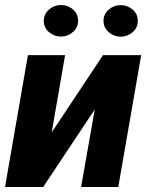

<svg xmlns="http://www.w3.org/2000/svg" viewBox="-24 -749 591 769"><path d="M183.1 -218.8 388.7 -528.3H541.5L449.7 0H300.8L355.5 -310.5L148.9 0H-3.9L87.9 -528.3H236.8ZM151.4 -663.6Q150.9 -691.4 171.6 -710Q192.4 -728.5 218.8 -729Q245.6 -729.5 266.8 -712.4Q288.1 -695.3 288.6 -667.5Q289.6 -639.6 268.8 -621.3Q248 -603 221.2 -602.5Q195.3 -602.1 173.8 -619.1Q152.3 -636.2 151.4 -663.6ZM390.6 -663.6Q390.1 -691.4 410.6 -709.7Q431.2 -728 457.5 -728.5Q484.4 -729 505.9 -711.9Q527.3 -694.8 527.8 -667Q528.8 -639.2 508.1 -620.8Q487.3 -602.5 460.4 -602.1Q434.6 -601.6 413.1 -618.9Q391.6 -636.2 390.6 -663.6Z"/></svg>

Font: Roboto ExtraBold
Style: Italic
Weight: 800
Designer: Christian Robertson
Foundry: Google
Version: Version 3.009; 2024